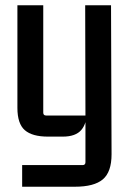

<svg xmlns="http://www.w3.org/2000/svg" viewBox="-20 -510 495 728"><path d="M293 116Q304 116 304 105V-72L310 -91Q310 -43 288.5 -17.5Q267 8 218 8H162Q102 8 74 -16.5Q46 -41 46 -101V-490H144V-83Q144 -72 155 -72H304L303 -490H401L403 75Q403 142 370 170Q337 198 264 198H64V116Z"/></svg>

Font: Gemunu Libre ExtraLight SemiBold
Style: Regular
Weight: 600
Version: Version 1.100